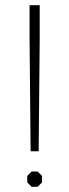

<svg xmlns="http://www.w3.org/2000/svg" viewBox="-20 -720 267 740"><path d="M94 -566V-700H133V-566L129 -137H98ZM85 -17V-42L102 -59H125L142 -42V-17L125 0H102Z"/></svg>

Font: Chakra Petch ExtraLight
Style: Regular
Weight: 275
Designer: Katatrad Aksorn Co.,Ltd.
Foundry: Cadson Demak Co.,Ltd.
Version: Version 1.000; ttfautohint (v1.6)